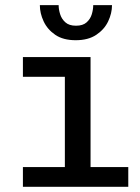

<svg xmlns="http://www.w3.org/2000/svg" viewBox="-20 -720 540 740"><path d="M68.3 0V-76.1H230V-423.9H68.3V-500H329V-76.1H474.4V0ZM271.9 -565Q223.4 -565 193 -585.8Q162.6 -606.6 148.1 -637.9Q133.6 -669.1 133.6 -700.1H206Q206 -683.6 211.8 -665.2Q217.5 -646.8 232 -633.9Q246.4 -620.9 272.9 -620.9Q299.6 -620.9 313.9 -633.9Q328.3 -646.8 333.8 -665.2Q339.3 -683.6 339.3 -700.1H411.7Q411.7 -669.1 397 -637.9Q382.2 -606.6 351.1 -585.8Q320.1 -565 271.9 -565Z"/></svg>

Font: Trispace Thin
Style: Regular
Weight: 100
Designer: Tyler Finck
Foundry: Etcetera Type Company
Version: Version 1.210